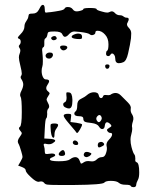

<svg xmlns="http://www.w3.org/2000/svg" viewBox="-20 -693 649 793"><path d="M398 -197Q403 -205 397 -214Q391 -222 383 -214Q375 -206 379 -197Q388 -180 398 -197ZM476 -630Q484 -630 490 -625Q496 -620 503 -620Q518 -620 507 -600Q500 -590 512 -578Q522 -568 522 -555Q522 -544 521 -535Q518 -511 509 -472Q502 -441 489 -436Q480 -432 471 -432Q456 -432 456 -451Q456 -460 452 -466Q448 -472 443 -472Q439 -472 436 -467Q432 -460 425 -461.5Q418 -463 418 -471Q418 -481 422 -483Q428 -486 428 -510Q428 -535 414 -550Q400 -566 383 -566Q374 -566 374 -559Q374 -552 365.5 -549Q357 -546 351 -551Q345 -557 311 -561Q289 -563 287 -563Q276 -563 266 -553Q256 -541 248 -541Q242 -541 237 -552Q232 -563 205 -563Q186 -563 181.5 -561Q177 -559 176 -551Q174 -538 167 -534Q163 -531 163 -523V-509Q163 -500 159 -498Q154 -496 154 -486Q154 -484 156 -464Q157 -455 157 -440Q157 -424 155 -419Q152 -410 152 -400Q152 -386 157 -375.5Q162 -365 169 -365Q191 -365 178 -346Q171 -336 171 -329Q171 -321 179 -315Q185 -310 185 -307.5Q185 -305 179 -296Q173 -287 172.5 -283Q172 -279 178 -268Q187 -253 180 -245Q173 -238 175 -222Q175 -208 171 -204Q167 -202 165 -161L163 -121L180 -120Q208 -119 208 -112Q208 -108 201 -104Q191 -95 174 -98Q167 -100 164 -99.5Q161 -99 160.5 -96.5Q160 -94 162 -89Q165 -80 165 -66Q165 -59 168.5 -57.5Q172 -56 185 -58Q187 -58 189.5 -58.5Q192 -59 193 -59Q208 -59 208 -52Q208 -48 198 -44Q186 -40 186 -35Q186 -27 223 -27Q259 -27 269 -35Q281 -44 291 -44Q304 -44 309 -29Q311 -24 312 -22Q313 -20 313.5 -18.5Q314 -17 316 -17.5Q318 -18 319.5 -18.5Q321 -19 325 -22Q336 -30 353 -27Q369 -24 379 -34Q389 -44 401 -44Q413 -44 418 -61Q424 -78 420 -91Q418 -104 430 -116Q443 -129 443 -138Q443 -144 436 -144Q429 -144 424 -151Q422 -153 422 -156Q422 -160 431 -165Q440 -170 440 -173Q440 -176 436 -180Q428 -188 422 -188Q415 -188 413 -175Q412 -160 402 -160Q395 -160 389 -170Q382 -182 358 -185Q336 -187 330 -190.5Q324 -194 324 -204Q324 -213 307 -213Q287 -213 287 -224Q287 -229 292 -233Q299 -238 299 -258Q299 -278 313 -284Q330 -292 340 -301Q353 -312 368 -312Q386 -312 388 -299Q390 -289 396.5 -288Q403 -287 406 -296Q408 -302 419 -300.5Q430 -299 435 -301Q446 -309 457 -309Q469 -309 479 -299L508 -270Q523 -255 520 -244Q518 -231 526 -220Q534 -207 529 -192Q523 -174 526 -165V-159Q526 -152 522.5 -139Q519 -126 519 -118Q519 -101 523 -86Q527 -71 530 -64Q533 -57 535 -55Q539 -50 539 -37Q537 -25 544 -23Q555 -20 555 19Q555 40 550 49Q543 63 543 67Q543 80 533 80Q522 80 520 75Q518 70 498 70Q481 70 472 63Q463 54 438 54Q417 54 411 61Q405 70 287 71H222Q186 71 176 69.5Q166 68 163 63Q156 54 144 57Q143 57 141.5 57.5Q140 58 139 58Q128 58 108 39Q86 19 86 10Q86 3 71 -3L55 -9L65 -26Q73 -40 73 -45Q73 -50 68 -67Q61 -92 55 -102Q50 -112 62 -128Q70 -139 70 -142.5Q70 -146 63 -154Q54 -164 62 -169Q70 -174 70 -230Q70 -286 65 -293Q60 -302 68 -317Q76 -333 76 -344Q76 -354 69 -365Q62 -374 68 -381Q70 -385 70 -389Q70 -398 64 -422Q58 -446 58 -456Q58 -464 61 -471Q67 -486 61 -494Q55 -502 60 -507Q66 -513 65.5 -522Q65 -531 58 -533Q53 -535 54 -538.5Q55 -542 65 -552Q81 -568 81 -584Q81 -595 88.5 -605.5Q96 -616 97 -624Q98 -633 101 -635Q104 -637 116 -637Q132 -637 140 -652Q148 -668 152 -671Q158 -675 161.5 -670.5Q165 -666 165 -654Q165 -644 167 -642Q169 -640 179 -642Q181 -642 190 -643Q199 -644 207.5 -645.5Q216 -647 225 -648.5Q234 -650 240 -652.5Q246 -655 247 -658Q250 -664 260 -664Q274 -664 281 -654Q288 -643 306 -647Q324 -651 324 -655Q324 -660 351 -660Q379 -660 379 -655Q379 -651 402 -645Q415 -641 423 -641Q428 -641 434 -644Q444 -650 454 -640Q462 -630 476 -630ZM285 -550Q301 -557 311 -553Q319 -551 319 -540Q319 -534 315.5 -532.5Q312 -531 298 -532Q276 -534 276 -541Q276 -546 285 -550ZM195 -541Q209 -549 214 -537Q216 -531 207.5 -528Q199 -525 194 -530Q188 -536 195 -541ZM233 -489Q228 -494 228 -498Q228 -505 241 -505Q258 -505 258 -497Q258 -492 250 -487Q240 -482 233 -489ZM172 -471Q177 -476 186 -476Q195 -476 197 -472Q201 -466 196 -458.5Q191 -451 183 -451Q173 -451 169.5 -458Q166 -465 172 -471ZM423 -427Q434 -427 432 -418Q430 -409 423 -409Q416 -409 414.5 -418Q413 -427 423 -427ZM254 -309Q254 -313 266 -311Q278 -310 279 -282V-276Q279 -245 265 -245Q259 -245 253 -248Q241 -252 241 -262Q241 -268 248 -271Q255 -274 255 -290Q255 -295 254 -302ZM261 -223Q271 -223 273 -220.5Q275 -218 273 -206L271 -189L295 -186Q319 -182 319 -179Q319 -173 310.5 -158.5Q302 -144 299 -144Q295 -144 291 -152Q290 -154 266.5 -181Q243 -208 243 -215Q243 -223 261 -223ZM189 -178Q191 -183 204 -183Q220 -183 220 -177Q220 -171 213 -162Q205 -152 205 -137Q205 -124 201 -124Q193 -124 190 -150Q188 -175 189 -178ZM282 -109Q285 -113 289 -113Q294 -113 298.5 -109Q303 -105 303 -100Q303 -94 295 -94Q287 -94 283 -98.5Q279 -103 282 -109ZM390 -105Q401 -110 408 -102Q414 -95 404 -90Q394 -84 389 -84Q386 -84 384.5 -88.5Q383 -93 384.5 -98.5Q386 -104 390 -105ZM228 -66Q242 -80 247 -66Q254 -49 235 -49Q225 -49 223 -54Q221 -59 228 -66ZM329 -62Q336 -70 355 -61Q362 -58 349 -48L339 -44Q330 -44 327 -49.5Q324 -55 329 -62Z"/></svg>

Font: Senatorium Sm3
Style: Regular
Weight: 400
Designer: crossinguard
Version: Version 001.006